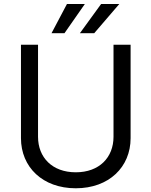

<svg xmlns="http://www.w3.org/2000/svg" viewBox="-20 -958 781 990"><path d="M565.3 -727.3V-252.8C565.3 -146.3 492.2 -69.6 370.7 -69.6C249.3 -69.6 176.1 -146.3 176.1 -252.8V-727.3H88.1V-245.7C88.1 -96.6 199.6 12.8 370.7 12.8C541.9 12.8 653.4 -96.6 653.4 -245.7V-727.3ZM392 -786.9H465.9L595.2 -937.5H501.4ZM245.7 -786.9H312.5L417.6 -937.5H325.3Z"/></svg>

Font: Karasuma Gothic
Style: Regular
Weight: 400
Designer: Rasmus Andersson, Ryoko Nishizuka
Foundry: Genbu
Version: Version 1.00